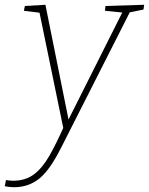

<svg xmlns="http://www.w3.org/2000/svg" viewBox="-71 -546 623 803"><path d="M-51 233 -46 207Q-39 208 -32 209Q-25 210 -17 210Q35 210 70.5 183.5Q106 157 135.5 105.5Q165 54 198 -21L195 -4L93 -499L101 -492L29 -501L33 -521L119 -526L218 -34L210 -35L443 -499L447 -493L368 -501L370 -521L532 -526L529 -506L461 -492L474 -499L219 4Q201 39 184.5 72Q168 105 149 135Q130 165 107.5 188Q85 211 55 224Q25 237 -13 237Q-29 237 -51 233Z"/></svg>

Font: Bitter Thin ExtraLight
Style: Italic
Weight: 250
Italic angle: -9°
Version: Version 2.002